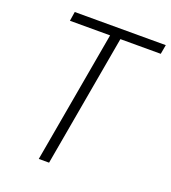

<svg xmlns="http://www.w3.org/2000/svg" viewBox="-127 -781 782 876"><g transform="rotate(20 264.0 -343.0)"><path d="M161 0 274 -641H79L86 -686H528L520 -641H324L211 0Z"/></g></svg>

Font: Archivo Condensed Thin
Style: Italic
Weight: 250
Width: 3
Italic angle: -10°
Designer: Hector Gatti
Foundry: Omnibus-Type
Version: Version 2.001